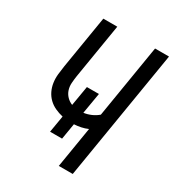

<svg xmlns="http://www.w3.org/2000/svg" viewBox="-178 -838 856 942"><g transform="rotate(30 250.5 -367.5)"><path d="M301 0 339 -231Q321 -223 301.5 -219Q282 -215 263 -214L248 -124H180L196 -219Q173 -224 151.5 -234Q130 -244 114 -259.5Q98 -275 88 -295.5Q78 -316 74.5 -339.5Q71 -363 73.5 -387.5Q76 -412 80 -437L129 -735H208L157 -425Q154 -405 152.5 -384.5Q151 -364 157 -345.5Q163 -327 176.5 -313Q190 -299 208 -292L227 -404H295L275 -286Q297 -289 317.5 -298Q338 -307 354 -321L422 -735H501L380 0Z"/></g></svg>

Font: Iosevka Term Curly
Style: Italic
Weight: 400
Italic angle: -9°
Designer: Belleve Invis
Foundry: Belleve Invis
Version: Version 32.3.0